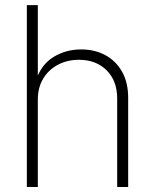

<svg xmlns="http://www.w3.org/2000/svg" viewBox="-20 -748 620 768"><path d="M131.3 -350.1V0H87.4V-727.5H131.3V-420.4H122.1Q142.1 -487.3 192.1 -518.8Q242.2 -550.3 304.2 -550.3Q359.9 -550.3 402.3 -526.9Q444.8 -503.4 468.8 -460.2Q492.7 -417 492.7 -356.4V0H448.7V-354Q448.7 -424.8 406.5 -466.8Q364.3 -508.8 295.9 -508.8Q249 -508.8 211.7 -489Q174.3 -469.2 152.8 -433.6Q131.3 -397.9 131.3 -350.1Z"/></svg>

Font: Inter 16pt ExtraLight
Style: Regular
Weight: 250
Version: Version 4.001;git-66647c0bb